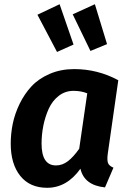

<svg xmlns="http://www.w3.org/2000/svg" viewBox="-20 -873 611 909"><path d="M262.2 -853 328.1 -662.1 250 -627 157.2 -803.2ZM429.2 -853 486.8 -664.1 408.2 -631.8 324.2 -805.2ZM331.1 -545.9Q442.4 -545.9 540 -493.2L490.2 -145Q486.3 -115.7 491.2 -101.8Q496.1 -87.9 517.1 -79.1L477.1 14.2Q378.9 4.4 360.8 -74.2Q296.4 16.1 203.1 16.1Q121.1 16.1 75.9 -40.3Q30.8 -96.7 30.8 -192.9Q30.8 -240.2 40.5 -287.6Q50.3 -335 73.2 -382.1Q96.2 -429.2 129.9 -465.1Q163.6 -501 215.6 -523.4Q267.6 -545.9 331.1 -545.9ZM328.1 -442.9Q288.6 -442.9 258.1 -419.2Q227.5 -395.5 210.4 -357.4Q193.4 -319.3 185.1 -277.3Q176.8 -235.4 176.8 -192.9Q176.8 -89.8 245.1 -89.8Q275.4 -89.8 301.8 -110.1Q328.1 -130.4 355 -168.9L393.1 -431.2Q363.8 -442.9 328.1 -442.9Z"/></svg>

Font: FiraGO SemiBold
Style: Italic
Weight: 600
Italic angle: -8°
Designer: bBox Type GmbH
Foundry: bBox Type GmbH
Version: Version 1.001;PS 001.001;hotconv 1.0.88;makeotf.lib2.5.64775